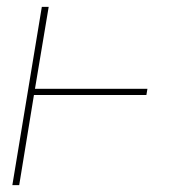

<svg xmlns="http://www.w3.org/2000/svg" viewBox="-20 -540 540 560"><path d="M16 0 102 -520H122L82 -281H410L407 -263H79L36 0Z"/></svg>

Font: Iosevka SS18 Thin
Style: Italic
Weight: 100
Italic angle: -9°
Monospace: yes
Designer: Belleve Invis
Foundry: Belleve Invis
Version: Version 25.1.1; ttfautohint (v1.8.4)